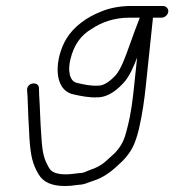

<svg xmlns="http://www.w3.org/2000/svg" viewBox="-20 -495 583 641"><path d="M446.7 -436C434.6 -405.1 425 -379.2 411.8 -342C400.6 -311.2 384.9 -264.5 365.5 -243C351.8 -228.9 330.7 -209 307.9 -209C283.2 -207.6 257.7 -213.2 237.8 -218C210.1 -223.2 206.5 -263.6 215.1 -297C226.3 -344.1 249.5 -377.6 286.8 -399C319.2 -420.8 361.3 -436 411.7 -436ZM523.8 -475H415.8C380.7 -475 344.7 -468.2 316.8 -456C270.2 -438.1 226.3 -406.4 201.9 -366C163 -301.8 154.9 -195.6 224.9 -180C246.8 -175 276.7 -168.6 304.8 -170C342 -170 372.3 -196.2 393 -219C411 -237.9 426.4 -272.4 437.8 -303L428.2 -212C422.6 -158.4 417.9 -117.9 405.2 -69C394.6 -24.6 386 -9.1 363.3 16C346.8 31 346.8 31 332.4 44C317.8 57.2 300.1 66 281.5 72C264.7 77.8 262.1 83 243.3 83C226.4 85.2 215.3 87 198.9 87C176.4 87 152.9 82.6 144.1 66C126 35 121.4 14.8 118.1 -39C114 -92.9 113.9 -131.4 110.7 -178L110.1 -201C109.2 -224.5 69.9 -220.3 70.4 -195L72 -172C73.2 -125 75.5 -87.1 78.4 -32C82.3 25.4 88.9 53.8 108.9 87C124.4 114 154.9 126 195.8 126C212.2 126 225.5 124.4 242.2 122C266 120.7 270.4 115 290.6 109C333 95.4 359 71.2 389.6 42C418.1 11.9 430.8 -11.3 443.7 -64C455.3 -115 461.4 -156.2 467.2 -212L490.7 -436H519.7C530.3 -436 540.7 -445.4 541.8 -456C542.9 -466.6 534.3 -475 523.8 -475Z"/></svg>

Font: Just Breathe
Style: Obl2
Weight: 400
Foundry: Cannot Into Space Fonts
Version: Version 0.72